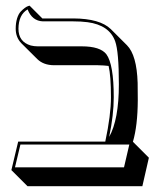

<svg xmlns="http://www.w3.org/2000/svg" viewBox="-20 -598 564 675"><path d="M237.8 -533.2Q331.5 -532.7 369.6 -495.6L426.3 -439Q460.9 -404.3 463.9 -306.6Q464.4 -285.2 464.4 -245.6Q463.9 -155.8 447.3 -99.6L503.4 -43.5L480.5 56.6H76.7L20 0L43.9 -100.1H350.1Q370.1 -193.8 370.1 -255.9Q370.1 -331.5 361.8 -366.2Q347.2 -368.2 323.7 -368.7H169.4Q132.8 -369.1 111.3 -390.1L54.7 -446.3Q35.2 -466.8 35.2 -497.1Q35.2 -517.1 40 -533Q44.9 -548.8 52.5 -556.9Q60.1 -564.9 67.1 -570.1Q74.2 -575.2 79.1 -576.7L84 -578.1L128.9 -533.2Q130.4 -533.2 130.9 -533.2ZM363.8 -116.7Q397.9 -177.7 397.9 -301.8Q397.9 -417 384.8 -453.1Q364.3 -509.8 287.6 -520Q265.1 -522.9 237.8 -522.9H130.9Q92.8 -524.4 77.1 -564.9Q45.4 -546.4 44.9 -497.1Q44.9 -450.7 88.4 -438Q100.1 -435.1 112.8 -435.1H267.1Q332.5 -435.1 354 -407.2Q379.9 -372.1 379.9 -255.9Q379.9 -194.3 363.8 -116.7ZM51.8 -89.8 32.7 -9.8H416L434.6 -89.8Z"/></svg>

Font: Linux Biolinum Shadow O
Style: Regular
Weight: 400
Designer: Philipp H. Poll
Foundry: Philipp H. Poll
Version: Version 1.0.4